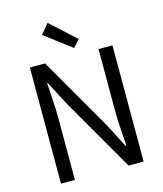

<svg xmlns="http://www.w3.org/2000/svg" viewBox="-138 -1070 997 1172"><g transform="rotate(-15 361.0 -484.5)"><path d="M100 0V-734H196L463 -271L541 -120H546Q542 -176 538 -235.5Q534 -295 534 -352V-734H622V0H527L260 -463L181 -614H177Q180 -559 184 -501Q188 -443 188 -385V0ZM392 -779 223 -907 275 -969 433 -825Z"/></g></svg>

Font: Source Han Sans SC
Style: Regular
Weight: 400
Designer: Ryoko NISHIZUKA 西塚涼子 (kana, bopomofo & ideographs); Paul D. Hunt (Latin, Greek & Cyrillic); Sandoll Communications 산돌커뮤니
Foundry: Adobe
Version: Version 2.002;hotconv 1.0.116;makeotfexe 2.5.65601; ttfautoh